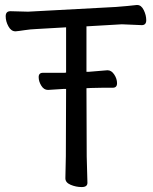

<svg xmlns="http://www.w3.org/2000/svg" viewBox="-20 -736 617 773"><path d="M328.1 -380.9 329.1 -106 332 0Q332 17.1 309.1 17.1Q286.1 17.1 264.6 8.1Q243.2 -1 243.2 -18.1L245.1 -106.9L246.1 -377.9H239.7H234.9Q233.9 -377.9 173.8 -374H172.9Q156.7 -374 146.2 -391.1Q135.7 -408.2 135.7 -425.5Q135.7 -442.9 152.8 -442.9H239.7L246.1 -443.8V-626L126 -619.1Q102.1 -618.2 78.4 -614.5Q54.7 -610.8 43 -609.9H42Q24.9 -609.9 13.9 -629.9Q2.9 -649.9 2.9 -670.4Q2.9 -690.9 22 -690.9L92.8 -689L446.8 -708Q468.8 -710 492.9 -711.9Q517.1 -713.9 529.8 -715.8H532.7Q548.8 -715.8 558.8 -695.3Q568.8 -674.8 568.8 -654.8Q568.8 -634.8 550.8 -634.8L470.7 -638.2L328.1 -629.9V-446.8H335.9Q372.1 -449.2 412.1 -453.1H413.1Q428.7 -453.1 439.9 -436Q451.2 -418.9 451.2 -400.9Q451.2 -382.8 434.1 -382.8H395Q366.7 -382.8 347.2 -381.8Z"/></svg>

Font: LXGW WenKai GB Screen
Style: Regular
Weight: 400
Designer: LXGW / Fontworks Inc.
Foundry: LXGW / Fontworks Inc.
Version: Version 1.321;February 19, 2024;FontCreator 14.0.0.2901 64-b